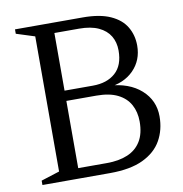

<svg xmlns="http://www.w3.org/2000/svg" viewBox="-77 -748 782 820"><g transform="rotate(-10 314.0 -337.5)"><path d="M163.5 -630.5 169 -675H335Q409 -675 455 -654.2Q501 -633.5 522.2 -597.5Q543.5 -561.5 543.5 -516.5Q543.5 -453 501.8 -410.5Q460 -368 389 -361.5L392 -369Q482 -363.5 533.5 -317.5Q585 -271.5 585 -202Q585 -144 559.2 -98.2Q533.5 -52.5 478.2 -26.2Q423 0 334.5 0H169.5L165.5 -44.5H329Q381.5 -44.5 419.2 -60.5Q457 -76.5 477.2 -109.8Q497.5 -143 497.5 -195Q497.5 -236.5 480.2 -268.2Q463 -300 427 -318Q391 -336 334.5 -336H165L163.5 -380.5H327Q389 -380.5 425.2 -412.8Q461.5 -445 461.5 -509.5Q461.5 -545.5 445.2 -572.5Q429 -599.5 395.8 -615Q362.5 -630.5 311.5 -630.5ZM41.5 0V-19L121.5 -44.5V-630.5L41.5 -656V-675H204.5V0Z"/></g></svg>

Font: Newsreader 24pt
Style: Regular
Weight: 400
Designer: Hugues Gentile
Foundry: Production Type
Version: Version 1.003